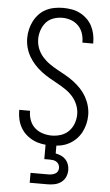

<svg xmlns="http://www.w3.org/2000/svg" viewBox="-63 -784 600 1044"><g transform="rotate(5 237.5 -261.5)"><path d="M236 8Q212 8 188 4Q164 0 142.5 -10Q121 -20 102.5 -36Q84 -52 72 -73Q60 -94 54.5 -117.5Q49 -141 49 -165V-170H108V-167Q108 -142 117 -118Q126 -94 144.5 -77.5Q163 -61 187.5 -53.5Q212 -46 236 -46Q262 -46 286.5 -54Q311 -62 329 -80Q347 -98 356 -122.5Q365 -147 365 -173Q365 -199 355 -224Q345 -249 328 -268.5Q311 -288 289 -303Q267 -318 244 -330.5Q221 -343 198.5 -356Q176 -369 155 -385Q134 -401 116 -420.5Q98 -440 85 -462.5Q72 -485 65 -510.5Q58 -536 58 -563Q58 -587 63.5 -610.5Q69 -634 80 -655.5Q91 -677 107.5 -694.5Q124 -712 145.5 -723Q167 -734 191 -738.5Q215 -743 239 -743Q262 -743 285.5 -739Q309 -735 330 -724.5Q351 -714 368.5 -697.5Q386 -681 397 -660Q408 -639 413 -616Q418 -593 418 -569V-564H359V-568Q359 -592 351 -615.5Q343 -639 326 -656Q309 -673 286 -681Q263 -689 239 -689Q214 -689 190 -680.5Q166 -672 150 -653.5Q134 -635 126 -611Q118 -587 118 -563Q118 -536 127.5 -511.5Q137 -487 154.5 -467Q172 -447 193.5 -432Q215 -417 238 -404.5Q261 -392 284 -379Q307 -366 328 -350Q349 -334 367 -315Q385 -296 398 -273Q411 -250 418 -224.5Q425 -199 425 -173Q425 -148 419 -124Q413 -100 401.5 -78.5Q390 -57 372 -39.5Q354 -22 332 -11Q310 0 285.5 4Q261 8 236 8ZM140 220V166H238Q247 166 256.5 164Q266 162 274.5 157.5Q283 153 287.5 144.5Q292 136 292 126Q292 116 287.5 107.5Q283 99 275 93.5Q267 88 257 86.5Q247 85 238 85H208V0H267V49Q283 52 297.5 58.5Q312 65 322.5 76.5Q333 88 338 103Q343 118 343 133Q343 153 335 171Q327 189 311 200.5Q295 212 276 216Q257 220 238 220Z"/></g></svg>

Font: Iosevka QP Light
Style: Regular
Weight: 300
Designer: Belleve Invis
Foundry: Belleve Invis
Version: Version 20.0.0; ttfautohint (v1.8.4)